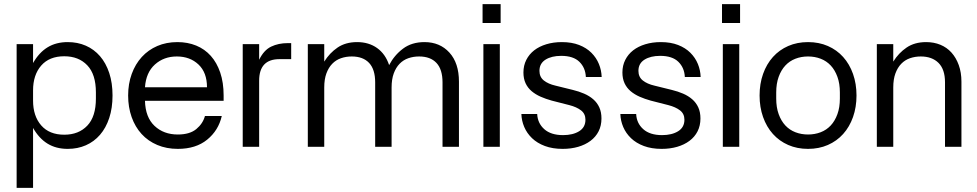

<svg xmlns="http://www.w3.org/2000/svg" viewBox="-20 -715 4760 935"><path d="M61 -500H141V-408Q170 -459 211.5 -484.5Q253 -510 310 -510Q358 -510 398 -492.5Q438 -475 467 -441.5Q496 -408 512 -359.5Q528 -311 528 -250Q528 -189 512 -140.5Q496 -92 467 -58.5Q438 -25 398 -7.5Q358 10 310 10Q253 10 211.5 -15.5Q170 -41 141 -92V200H61ZM141 -225Q141 -150 180.5 -104.5Q220 -59 293 -59Q363 -59 405 -103Q447 -147 447 -235V-265Q447 -353 405 -397Q363 -441 293 -441Q220 -441 180.5 -395.5Q141 -350 141 -275Z M846 10Q791 10 746 -9Q701 -28 669.5 -62.5Q638 -97 621 -145Q604 -193 604 -250Q604 -307 621.5 -355Q639 -403 670.5 -437.5Q702 -472 746 -491Q790 -510 844 -510Q894 -510 935.5 -493Q977 -476 1006.5 -443Q1036 -410 1052.5 -361.5Q1069 -313 1069 -250V-224H686Q688 -144 732.5 -102Q777 -60 846 -60Q904 -60 936 -86.5Q968 -113 978 -150H1060Q1044 -80 989 -35Q934 10 846 10ZM988 -290Q988 -362 946.5 -401Q905 -440 841 -440Q778 -440 734.5 -401Q691 -362 686 -290Z M1162 -500H1242V-424Q1265 -471 1300.5 -488Q1336 -505 1381 -505H1398V-427H1341Q1242 -427 1242 -322V0H1162Z M1479 -500H1559V-415Q1585 -457 1624 -483.5Q1663 -510 1719 -510Q1776 -510 1816.5 -481Q1857 -452 1875 -398Q1900 -446 1942.5 -478Q1985 -510 2047 -510Q2122 -510 2168.5 -459Q2215 -408 2215 -317V0H2135V-314Q2135 -377 2105.5 -408.5Q2076 -440 2021 -440Q1993 -440 1968.5 -431.5Q1944 -423 1926 -404.5Q1908 -386 1897.5 -357.5Q1887 -329 1887 -289V0H1807V-314Q1807 -377 1777.5 -408.5Q1748 -440 1693 -440Q1665 -440 1640.5 -431.5Q1616 -423 1598 -404.5Q1580 -386 1569.5 -357.5Q1559 -329 1559 -289V0H1479Z M2334 -500H2414V0H2334ZM2418 -603V-695H2330V-603Z M2667 -225Q2638 -233 2613 -244Q2588 -255 2569 -271Q2550 -287 2539.5 -309.5Q2529 -332 2529 -362Q2529 -396 2543 -423.5Q2557 -451 2581.5 -470Q2606 -489 2640.5 -499.5Q2675 -510 2716 -510Q2764 -510 2800 -496Q2836 -482 2860 -458Q2884 -434 2896.5 -403.5Q2909 -373 2910 -340H2833Q2831 -385 2801.5 -414Q2772 -443 2713 -443Q2666 -443 2636.5 -424.5Q2607 -406 2607 -370Q2607 -340 2628.5 -323Q2650 -306 2685 -298L2770 -277Q2799 -270 2824.5 -259Q2850 -248 2869 -231.5Q2888 -215 2898.5 -192Q2909 -169 2909 -138Q2909 -103 2895 -75.5Q2881 -48 2855.5 -29Q2830 -10 2795.5 0Q2761 10 2720 10Q2671 10 2633.5 -4Q2596 -18 2571 -42Q2546 -66 2533 -96.5Q2520 -127 2519 -160H2596Q2598 -115 2630.5 -86Q2663 -57 2722 -57Q2770 -57 2800.5 -76Q2831 -95 2831 -132Q2831 -161 2809.5 -177.5Q2788 -194 2753 -203Z M3149 -225Q3120 -233 3095 -244Q3070 -255 3051 -271Q3032 -287 3021.5 -309.5Q3011 -332 3011 -362Q3011 -396 3025 -423.5Q3039 -451 3063.5 -470Q3088 -489 3122.5 -499.5Q3157 -510 3198 -510Q3246 -510 3282 -496Q3318 -482 3342 -458Q3366 -434 3378.5 -403.5Q3391 -373 3392 -340H3315Q3313 -385 3283.5 -414Q3254 -443 3195 -443Q3148 -443 3118.5 -424.5Q3089 -406 3089 -370Q3089 -340 3110.5 -323Q3132 -306 3167 -298L3252 -277Q3281 -270 3306.5 -259Q3332 -248 3351 -231.5Q3370 -215 3380.5 -192Q3391 -169 3391 -138Q3391 -103 3377 -75.5Q3363 -48 3337.5 -29Q3312 -10 3277.5 0Q3243 10 3202 10Q3153 10 3115.5 -4Q3078 -18 3053 -42Q3028 -66 3015 -96.5Q3002 -127 3001 -160H3078Q3080 -115 3112.5 -86Q3145 -57 3204 -57Q3252 -57 3282.5 -76Q3313 -95 3313 -132Q3313 -161 3291.5 -177.5Q3270 -194 3235 -203Z M3500 -500H3580V0H3500ZM3584 -603V-695H3496V-603Z M3915 10Q3862 10 3818.5 -9Q3775 -28 3744 -62.5Q3713 -97 3696 -145Q3679 -193 3679 -250Q3679 -307 3696 -355Q3713 -403 3744 -437.5Q3775 -472 3818.5 -491Q3862 -510 3915 -510Q3968 -510 4011.5 -491Q4055 -472 4086 -437.5Q4117 -403 4134 -355Q4151 -307 4151 -250Q4151 -193 4134 -145Q4117 -97 4086 -62.5Q4055 -28 4011.5 -9Q3968 10 3915 10ZM3760 -235Q3760 -192 3772 -159Q3784 -126 3804.5 -104Q3825 -82 3853.5 -71Q3882 -60 3915 -60Q3948 -60 3976.5 -71Q4005 -82 4025.5 -104Q4046 -126 4058 -159Q4070 -192 4070 -235V-265Q4070 -308 4058 -341Q4046 -374 4025.5 -396Q4005 -418 3976.5 -429Q3948 -440 3915 -440Q3882 -440 3853.5 -429Q3825 -418 3804.5 -396Q3784 -374 3772 -341Q3760 -308 3760 -265Z M4250 -500H4330V-415Q4356 -457 4395 -483.5Q4434 -510 4490 -510Q4528 -510 4559.5 -497Q4591 -484 4613.5 -459Q4636 -434 4649 -398Q4662 -362 4662 -317V0H4582V-314Q4582 -377 4550.5 -408.5Q4519 -440 4464 -440Q4436 -440 4411.5 -431.5Q4387 -423 4369 -404.5Q4351 -386 4340.5 -357.5Q4330 -329 4330 -289V0H4250Z"/></svg>

Font: CyStack Display
Style: Regular
Weight: 400
Designer: Weizhong Zhang
Foundry: 本地遙控
Version: Version 1.000;Glyphs 3.1.2 (3151)